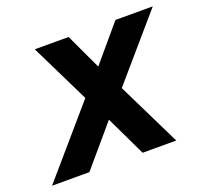

<svg xmlns="http://www.w3.org/2000/svg" viewBox="-122 -665 836 783"><g transform="rotate(-20 296.0 -273.5)"><path d="M-22.5 0H139.6L287.6 -173.8L370.6 0H516.6L380.9 -276.9L613.8 -546.9H451.7L320.8 -392.1L248.5 -546.9H101.6L227.5 -290Z"/></g></svg>

Font: Hack
Style: Bold Oblique
Weight: 700
Italic angle: -12°
Monospace: yes
Designer: Christopher Simpkins
Foundry: Christopher Simpkins
Version: Version 2.010